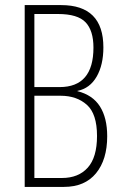

<svg xmlns="http://www.w3.org/2000/svg" viewBox="-20 -734 480 754"><path d="M220 -714Q386 -714 386 -548Q386 -479 359.5 -433Q333 -387 284 -377V-376Q344 -361 372.5 -316Q401 -271 401 -199Q401 -107 357 -53.5Q313 0 231 0H77V-714ZM214 -392Q347 -392 347 -547Q347 -614 316 -646.5Q285 -679 208 -679H115V-392ZM115 -358V-35H223Q288 -35 324.5 -75.5Q361 -116 361 -200Q361 -287 321 -322.5Q281 -358 218 -358Z"/></svg>

Font: Noto Sans Arabic UI XCn XLt
Style: Regular
Weight: 200
Width: 2
Designer: Monotype Design Team, Nadine Chahine and Nizar Qandah
Foundry: Monotype Imaging Inc.
Version: Version 2.010; ttfautohint (v1.8.4.7-5d5b)